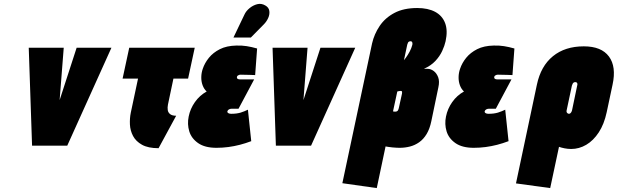

<svg xmlns="http://www.w3.org/2000/svg" viewBox="-20 -745 3160 982"><path d="M127 -501 144 0H324L550 -501H372L285 -233L306 -501Z M839 -210 867 -343H942L976 -501H641L607 -343H686L649 -169Q643 -140 644.5 -108.5Q646 -77 660.5 -49.5Q675 -22 706.5 -4.5Q738 13 791 13L881 -153Q861 -153 850.5 -161Q840 -169 838 -182Q836 -195 839 -210Z M1285 -361 1295 -497Q1267 -505 1241.5 -509Q1216 -513 1189 -512Q1139 -511 1104.5 -493.5Q1070 -476 1048.5 -449.5Q1027 -423 1017 -393Q1010 -373 1009.5 -351Q1009 -329 1016 -309.5Q1023 -290 1037 -277Q1001 -257 977 -223Q953 -189 945 -149Q937 -110 948 -73.5Q959 -37 993.5 -13Q1028 11 1087 11Q1118 11 1148 7Q1178 3 1207 -4.5Q1236 -12 1265 -23L1248 -184Q1239 -180 1230 -176Q1221 -172 1210.5 -169Q1200 -166 1188.5 -164.5Q1177 -163 1163 -163Q1157 -163 1152 -164.5Q1147 -166 1144.5 -169Q1142 -172 1143 -176Q1144 -179 1146 -181.5Q1148 -184 1151 -185.5Q1154 -187 1157.5 -188Q1161 -189 1165 -189H1200L1280 -339H1207Q1202 -339 1198 -340.5Q1194 -342 1192.5 -345Q1191 -348 1192 -352Q1193 -356 1195.5 -358Q1198 -360 1202 -361.5Q1206 -363 1211 -363Q1222 -363 1233.5 -362.5Q1245 -362 1258 -362Q1271 -362 1285 -361ZM1329 -620Q1343 -634 1351.5 -652.5Q1360 -671 1357.5 -689Q1355 -707 1337 -717Q1317 -729 1295.5 -723.5Q1274 -718 1256 -703Q1238 -688 1230 -670L1174 -553H1263Z M1374 -501 1391 0H1571L1797 -501H1619L1532 -233L1553 -501Z M1883 -523 1731 192 1907 217 1952 4Q1958 5 1967.5 6.5Q1977 8 1987.5 9Q1998 10 2008 10.5Q2018 11 2024 11Q2051 11 2076.5 4.5Q2102 -2 2124 -17.5Q2146 -33 2162 -59.5Q2178 -86 2186 -125L2222 -298Q2229 -329 2221 -350Q2213 -371 2198 -382Q2183 -393 2167 -393H2148Q2184 -409 2206.5 -433Q2229 -457 2241.5 -484Q2254 -511 2259 -534Q2271 -589 2256.5 -627Q2242 -665 2205.5 -684.5Q2169 -704 2114 -704Q2045 -704 1997.5 -679Q1950 -654 1922 -612.5Q1894 -571 1883 -523ZM2063 -517Q2065 -524 2067 -527.5Q2069 -531 2072.5 -532.5Q2076 -534 2080 -534Q2084 -534 2086 -532Q2088 -530 2089 -526.5Q2090 -523 2089 -516Q2087 -508 2083.5 -499Q2080 -490 2075.5 -481.5Q2071 -473 2066 -465Q2061 -457 2056 -450L2046 -437ZM1990 -175 2012 -277 2016 -278Q2018 -279 2020 -279Q2022 -279 2024.5 -279.5Q2027 -280 2029 -280Q2031 -280 2033 -279.5Q2035 -279 2035.5 -277.5Q2036 -276 2036.5 -273.5Q2037 -271 2036 -266L2021 -198Q2020 -192 2018.5 -187.5Q2017 -183 2015 -180Q2013 -177 2009.5 -175.5Q2006 -174 2001 -174Q2000 -174 1998.5 -174Q1997 -174 1995.5 -174.5Q1994 -175 1992.5 -175Q1991 -175 1990.5 -175Q1990 -175 1990 -175Z M2601 -361 2611 -497Q2583 -505 2557.5 -509Q2532 -513 2505 -512Q2455 -511 2420.5 -493.5Q2386 -476 2364.5 -449.5Q2343 -423 2333 -393Q2326 -373 2325.5 -351Q2325 -329 2332 -309.5Q2339 -290 2353 -277Q2317 -257 2293 -223Q2269 -189 2261 -149Q2253 -110 2264 -73.5Q2275 -37 2309.5 -13Q2344 11 2403 11Q2434 11 2464 7Q2494 3 2523 -4.5Q2552 -12 2581 -23L2564 -184Q2555 -180 2546 -176Q2537 -172 2526.5 -169Q2516 -166 2504.5 -164.5Q2493 -163 2479 -163Q2473 -163 2468 -164.5Q2463 -166 2460.5 -169Q2458 -172 2459 -176Q2460 -179 2462 -181.5Q2464 -184 2467 -185.5Q2470 -187 2473.5 -188Q2477 -189 2481 -189H2516L2596 -339H2523Q2518 -339 2514 -340.5Q2510 -342 2508.5 -345Q2507 -348 2508 -352Q2509 -356 2511.5 -358Q2514 -360 2518 -361.5Q2522 -363 2527 -363Q2538 -363 2549.5 -362.5Q2561 -362 2574 -362Q2587 -362 2601 -361Z M3083 -171 3113 -312Q3133 -404 3094.5 -456Q3056 -508 2966 -508Q2870 -508 2808 -457.5Q2746 -407 2726 -312L2619 193L2794 217L2839 6Q2845 8 2852 10Q2859 12 2867 13.5Q2875 15 2883.5 16Q2892 17 2901 17Q2942 17 2978.5 -4.5Q3015 -26 3042.5 -68Q3070 -110 3083 -171ZM2932 -307 2907 -187Q2906 -180 2903.5 -174.5Q2901 -169 2897.5 -166Q2894 -163 2890 -163Q2888 -163 2885.5 -164Q2883 -165 2881 -167Q2879 -169 2878 -172.5Q2877 -176 2878 -180L2905 -307Q2907 -313 2909 -317Q2911 -321 2914.5 -323Q2918 -325 2922 -325Q2927 -325 2929.5 -323Q2932 -321 2933 -317Q2934 -313 2932 -307Z"/></svg>

Font: Advent Pro Black
Style: Italic
Weight: 900
Italic angle: -12°
Version: Version 3.000